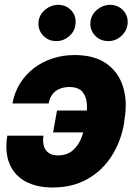

<svg xmlns="http://www.w3.org/2000/svg" viewBox="-20 -790 571 819"><path d="M275.4 -418.9Q250.5 -418.5 232.2 -410.2Q213.9 -401.9 202.6 -386.2Q191.4 -370.6 187.5 -348.6H33.2Q41.5 -395.5 65.2 -433.6Q88.9 -471.7 124 -498.8Q159.2 -525.9 203.6 -540.5Q248 -555.2 297.9 -555.2Q382.8 -555.2 434.3 -518.6Q485.8 -481.9 505.1 -419.4Q524.4 -356.9 510.7 -278.3L509.8 -267.1Q496.6 -188 456.8 -125.2Q417 -62.5 353.3 -26.4Q289.6 9.8 204.1 9.8Q136.2 9.8 88.6 -16.1Q41 -42 20.5 -91.6Q0 -141.1 11.2 -211.4H165.5Q161.6 -188 166.5 -168.9Q171.4 -149.9 186.3 -138.7Q201.2 -127.4 226.6 -127Q267.1 -127.4 291.3 -149.2Q315.4 -170.9 327.6 -203.1Q339.8 -235.4 345.2 -267.1L346.7 -278.3Q352.5 -314.5 350.6 -346.2Q348.6 -377.9 331.8 -398.2Q314.9 -418.5 275.4 -418.9ZM400.4 -318.4 383.8 -225.1H206.5L223.1 -318.4ZM221.2 -614.7Q184.1 -614.7 161.9 -640.6Q139.6 -666.5 145 -702.1Q149.9 -730.5 173.8 -749.8Q197.8 -769 227.5 -769.5Q264.2 -769 285.9 -743.4Q307.6 -717.8 301.3 -682.1Q297.4 -654.3 273.9 -634.5Q250.5 -614.7 221.2 -614.7ZM442.4 -614.7Q405.8 -614.7 383.3 -640.6Q360.8 -666.5 366.7 -702.1Q371.6 -730.5 395.5 -749.8Q419.4 -769 448.7 -769.5Q485.8 -769 507.6 -743.4Q529.3 -717.8 523.4 -682.1Q518.6 -654.3 495.4 -634.5Q472.2 -614.7 442.4 -614.7Z"/></svg>

Font: Inter Tight ExtraBold
Style: Italic
Weight: 800
Italic angle: -9.39999°
Designer: Rasmus Andersson
Foundry: rsms
Version: Version 3.004